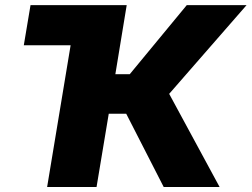

<svg xmlns="http://www.w3.org/2000/svg" viewBox="-20 -748 1006 768"><path d="M384.8 -727.5 357.9 -566.9H75.2L102.1 -727.5ZM168.5 0 289.1 -727.5H486.8L441.4 -451.2H499L727.1 -727.5H966.3L656.7 -372.6L858.4 0H634.8L484.9 -293H415L366.2 0Z"/></svg>

Font: Inter 16pt Black
Style: Italic
Weight: 900
Italic angle: -9.3988°
Version: Version 4.001;git-66647c0bb